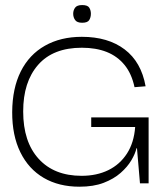

<svg xmlns="http://www.w3.org/2000/svg" viewBox="-20 -717 643 751"><path d="M290.8 13.3Q210.3 13.3 151.1 -21.2Q91.8 -55.8 59.6 -121.5Q27.3 -187.2 27.7 -278.8Q28.2 -371.5 61.2 -437.5Q94.3 -503.5 155.8 -538.2Q217.2 -573 300.2 -573Q402.5 -573 467.5 -523.8Q532.5 -474.7 549.5 -379.5L506.2 -376Q494.8 -429.3 466.9 -463.2Q439 -497.2 397.2 -513.8Q355.3 -530.3 300.2 -530.3Q187.8 -530.3 129.2 -463.5Q70.5 -396.7 70.7 -280.7Q70.7 -162.2 131.2 -95.8Q191.7 -29.3 299.2 -29.3Q358.3 -29.3 403.7 -51.5Q449 -73.7 476.6 -116.4Q504.2 -159.2 508.7 -220.3H336.8V-257.8H561.3V0H527.5L515.8 -137H513.8Q509 -115.8 493.8 -90Q478.5 -64.2 451.8 -40.7Q425.2 -17.2 385.4 -1.9Q345.7 13.3 290.8 13.3ZM301.5 -628Q281.2 -628 273.8 -638.7Q266.3 -649.3 266.3 -663.2Q266.3 -676.8 273.8 -687Q281.2 -697.2 301.5 -697.2Q322.7 -697.2 329.1 -687Q335.5 -676.8 335.5 -663.2Q335.5 -649.3 329.1 -638.7Q322.7 -628 301.5 -628Z"/></svg>

Font: Darker Grotesque Light
Style: Regular
Weight: 300
Designer: Gabriel Lam
Foundry: TypeRant
Version: Version 1.000;gftools[0.9.28]